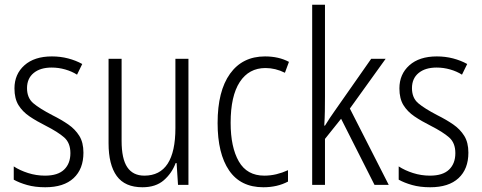

<svg xmlns="http://www.w3.org/2000/svg" viewBox="-20 -780 2032 810"><path d="M332 -136Q332 -67 290.5 -28.5Q249 10 171 10Q128 10 94.5 0.5Q61 -9 38 -22V-78Q64 -61 98.5 -50Q133 -39 170 -39Q224 -39 250.5 -64.5Q277 -90 277 -134Q277 -177 251 -200Q225 -223 172 -250Q134 -269 104.5 -289Q75 -309 58 -336.5Q41 -364 41 -407Q41 -467 83 -504.5Q125 -542 199 -542Q235 -542 267.5 -533.5Q300 -525 327 -510L305 -465Q283 -479 255 -487Q227 -495 198 -495Q150 -495 122 -472Q94 -449 94 -408Q94 -367 120.5 -344.5Q147 -322 201 -294Q239 -275 268 -255Q297 -235 314.5 -207Q332 -179 332 -136Z M775 -532V0H731L725 -92H721Q705 -49 671 -19.5Q637 10 581 10Q507 10 472.5 -37.5Q438 -85 438 -176V-532H493V-186Q493 -110 517 -74.5Q541 -39 589 -39Q720 -39 720 -240V-532Z M1091 10Q995 10 946.5 -61Q898 -132 898 -261Q898 -396 950.5 -469Q1003 -542 1098 -542Q1156 -542 1199 -519L1182 -473Q1142 -493 1100 -493Q1030 -493 991.5 -434Q953 -375 953 -262Q953 -159 987.5 -99Q1022 -39 1095 -39Q1121 -39 1146 -45Q1171 -51 1195 -62V-14Q1150 10 1091 10Z M1351 -373Q1351 -341 1350.5 -311Q1350 -281 1348 -250H1351Q1361 -266 1371 -281.5Q1381 -297 1392 -312L1546 -532H1607L1456 -322L1620 0H1560L1419 -279L1351 -194V0H1297V-760H1351Z M1956 -136Q1956 -67 1914.5 -28.5Q1873 10 1795 10Q1752 10 1718.5 0.5Q1685 -9 1662 -22V-78Q1688 -61 1722.5 -50Q1757 -39 1794 -39Q1848 -39 1874.5 -64.5Q1901 -90 1901 -134Q1901 -177 1875 -200Q1849 -223 1796 -250Q1758 -269 1728.5 -289Q1699 -309 1682 -336.5Q1665 -364 1665 -407Q1665 -467 1707 -504.5Q1749 -542 1823 -542Q1859 -542 1891.5 -533.5Q1924 -525 1951 -510L1929 -465Q1907 -479 1879 -487Q1851 -495 1822 -495Q1774 -495 1746 -472Q1718 -449 1718 -408Q1718 -367 1744.5 -344.5Q1771 -322 1825 -294Q1863 -275 1892 -255Q1921 -235 1938.5 -207Q1956 -179 1956 -136Z"/></svg>

Font: Noto Sans Gurmukhi Condensed Light
Style: Regular
Weight: 300
Width: 3
Designer: Jelle Bosma - Monotype Design Team
Foundry: Monotype Imaging Inc.
Version: Version 2.004; ttfautohint (v1.8.4.7-5d5b)